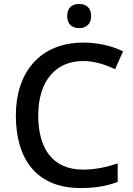

<svg xmlns="http://www.w3.org/2000/svg" viewBox="-20 -939 673 969"><path d="M380 -919C346 -919 319 -902 319 -858C319 -815 346 -797 380 -797C412 -797 440 -815 440 -858C440 -902 412 -919 380 -919ZM400 -631C461 -631 515 -611 561 -590L601 -680C544 -708 473 -724 401 -724C181 -724 60 -573 60 -357C60 -134 166 10 386 10C464 10 518 0 574 -21V-114C515 -95 460 -83 399 -83C247 -83 173 -187 173 -356C173 -527 258 -631 400 -631Z"/></svg>

Font: Noto Sans Bamum Medium
Style: Regular
Weight: 500
Designer: Monotype Design Team
Foundry: Monotype Imaging Inc.
Version: Version 2.002